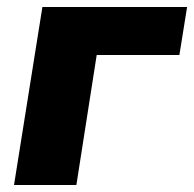

<svg xmlns="http://www.w3.org/2000/svg" viewBox="-20 -528 554 548"><path d="M20 0 101 -508H514L492 -371H256L198 0Z"/></svg>

Font: Winston ExtraBold
Style: Italic
Weight: 800
Italic angle: -9°
Designer: Original fonts by Vernon Adams / Changes by Cristiano Sobral
Foundry: Original fonts by Vernon Adams / Changes by Cristiano Sobral
Version: Version 2.503;July 17, 2020;FontCreator 13.0.0.2655 64-bit